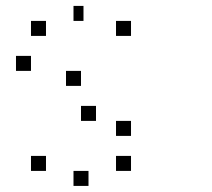

<svg xmlns="http://www.w3.org/2000/svg" viewBox="-20 -653 707 640"><path d="M416.7 -133.3V-83.3H366.7V-133.3ZM275 -83.3V-33.3H225V-83.3ZM133.3 -133.3V-83.3H83.3V-133.3ZM416.7 -250V-200H366.7V-250ZM300 -300V-250H250V-300ZM250 -416.7V-366.7H200V-416.7ZM83.3 -466.7V-416.7H33.3V-466.7ZM416.7 -583.3V-533.3H366.7V-583.3ZM258.3 -633.3V-583.3H225V-633.3ZM133.3 -583.3V-533.3H83.3V-583.3Z"/></svg>

Font: 0xA000-Boxes
Style: Boxes
Weight: 400
Version: Version 0.1